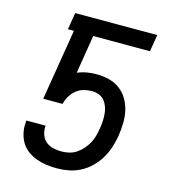

<svg xmlns="http://www.w3.org/2000/svg" viewBox="-110 -824 821 922"><g transform="rotate(15 300.0 -363.5)"><path d="M257 8Q230 8 205 4.5Q180 1 156 -7.5Q132 -16 112 -30.5Q92 -45 79 -65.5Q66 -86 60 -111Q54 -136 56 -162L57 -176H153L152 -172Q151 -150 158 -130.5Q165 -111 180 -98.5Q195 -86 215.5 -81Q236 -76 257 -76Q276 -76 295.5 -80.5Q315 -85 331.5 -96Q348 -107 362 -123Q376 -139 385.5 -156.5Q395 -174 400 -193Q405 -212 408 -231Q411 -249 412 -267.5Q413 -286 411.5 -304Q410 -322 404 -338.5Q398 -355 387.5 -368Q377 -381 360 -387.5Q343 -394 325 -394Q305 -394 284.5 -388.5Q264 -383 247.5 -369.5Q231 -356 220 -337Q209 -318 204 -298H108L166 -651H136L150 -735H558L544 -651H262L231 -460Q254 -470 278 -474Q302 -478 325 -478Q357 -478 387.5 -470.5Q418 -463 442 -445Q466 -427 481.5 -400.5Q497 -374 503.5 -344Q510 -314 509 -281.5Q508 -249 503 -217Q498 -188 488.5 -159Q479 -130 463 -103.5Q447 -77 424 -54.5Q401 -32 373 -17.5Q345 -3 315.5 2.5Q286 8 257 8Z"/></g></svg>

Font: Iosevka Custom Medium
Style: Italic
Weight: 500
Italic angle: -9°
Designer: Belleve Invis
Foundry: Belleve Invis
Version: Version 27.0.1